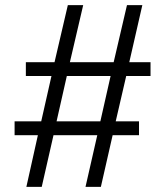

<svg xmlns="http://www.w3.org/2000/svg" viewBox="-20 -718 620 750"><path d="M83 12H143L189 -190H360L314 12H374L420 -190H523V-244H432L473 -421H568V-475H485L536 -698H476L424 -475H253L305 -698H245L193 -475H81V-421H181L141 -244H37V-190H128ZM201 -244 241 -421H412L372 -244Z"/></svg>

Font: Archivo ExtraLight
Style: Italic
Weight: 200
Italic angle: -10°
Designer: Hector Gatti
Foundry: Omnibus-Type
Version: Version 2.001